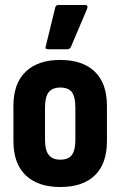

<svg xmlns="http://www.w3.org/2000/svg" viewBox="-20 -744 485 772"><path d="M222 8Q133 8 83.5 -39Q34 -86 34 -177V-318Q34 -409 83.5 -456Q133 -503 222 -503Q312 -503 361 -456Q410 -409 410 -318V-177Q410 -86 361.5 -39Q313 8 222 8ZM222 -102Q255 -102 269 -121Q283 -140 283 -182V-312Q283 -355 269 -373.5Q255 -392 222 -392Q191 -392 176 -373.5Q161 -355 161 -312V-182Q161 -140 176 -121Q191 -102 222 -102ZM172 -546Q160 -546 164 -558L202 -713Q203 -719 206.5 -721.5Q210 -724 216 -724H322Q336 -724 330 -708L265 -555Q261 -546 250 -546Z"/></svg>

Font: Sofia Sans Condensed ExtraBold
Style: Regular
Weight: 800
Designer: Botio Nikoltchev, Ani Petrova
Foundry: lettersoup
Version: Version 4.101